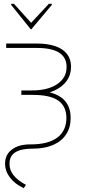

<svg xmlns="http://www.w3.org/2000/svg" viewBox="-20 -776 472 1015"><path d="M12.7 -545.9H172.9Q232.4 -545.9 272.9 -531.7Q313.5 -517.6 334.5 -490.2Q355.5 -462.9 355.5 -422.9Q355 -355 298.3 -314.9Q241.7 -274.9 147.5 -274.4H92.8V-297.9H146.5Q232.4 -297.4 282.5 -331.3Q332.5 -365.2 332 -422.9Q331.5 -473.1 292 -498Q252.4 -522.9 172.9 -522.5H12.7ZM92.8 -297.9H152.3Q252.4 -297.4 303 -261.2Q353.5 -225.1 353.5 -152.3Q353.5 -102.1 329.6 -65.7Q305.7 -29.3 261 -9.8Q216.3 9.8 154.3 9.8H151.4Q29.3 9.8 30.3 89.8Q28.8 154.3 117.2 201.2L105.5 218.8Q58.6 196.8 32.7 162.6Q6.8 128.4 6.8 88.9Q6.8 42 42.7 14.6Q78.6 -12.7 139.6 -12.7H142.6Q234.4 -12.7 282.5 -48.3Q330.6 -84 331.1 -152.3Q330.6 -215.3 286.9 -245.1Q243.2 -274.9 150.4 -274.4H92.8ZM53.7 -755.9 144.5 -655.3 238.3 -755.9H253.9V-750L145.5 -621.1H142.6L39.1 -750V-755.9Z"/></svg>

Font: Inter Tight Thin
Style: Regular
Weight: 250
Designer: Rasmus Andersson
Foundry: rsms
Version: Version 3.004